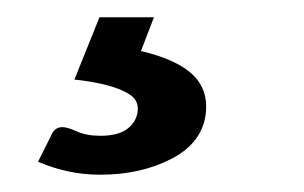

<svg xmlns="http://www.w3.org/2000/svg" viewBox="-20 -26 352 222"><path d="M96 176Q76 176 58 172Q40 168 24 161L39 131Q43 121 52 121Q58 121 69 126Q80 131 96 131Q116 131 126.5 123.5Q137 116 139 104Q141 91 131 84Q121 77 103.5 72.5Q86 68 66 66L95 -6H158L143 33Q185 43 203 60.5Q221 78 218 105Q214 139 178.5 157.5Q143 176 96 176Z"/></svg>

Font: Aleo Medium
Style: Italic
Weight: 500
Italic angle: -7°
Designer: Alessio Laiso
Foundry: Alessio Laiso
Version: Version 2.001;gftools[0.9.29]